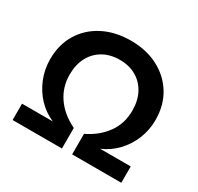

<svg xmlns="http://www.w3.org/2000/svg" viewBox="-157 -924 1142 1109"><g transform="rotate(30 414.5 -369.5)"><path d="M52 0V-109H257Q199 -134 156 -179.5Q113 -225 88.5 -285.5Q64 -346 64 -414Q64 -511 109 -584.5Q154 -658 233.5 -698.5Q313 -739 416 -739Q519 -739 598 -698Q677 -657 722 -583.5Q767 -510 767 -412Q767 -345 742.5 -285Q718 -225 674.5 -179.5Q631 -134 573 -109H777V0H449V-137Q530 -176 577 -241Q624 -306 624 -392Q624 -459 598 -508Q572 -557 525 -584Q478 -611 416 -611Q353 -611 305.5 -584Q258 -557 232 -508Q206 -459 206 -392Q206 -310 251 -244Q296 -178 381 -137V0Z"/></g></svg>

Font: BDO Grotesk DemiBold
Style: Regular
Weight: 600
Designer: Deni Anggara
Foundry: Lokal Container
Version: Version 2.000